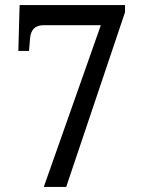

<svg xmlns="http://www.w3.org/2000/svg" viewBox="-20 -734 556 754"><path d="M152 0H240L471 -686V-714H57L52 -534H94L98 -583C101 -618 118 -635 151 -635H376Z"/></svg>

Font: Noto Serif Thai SemiCondensed
Style: Regular
Weight: 400
Width: 4
Designer: Monotype Design Team
Foundry: Monotype Imaging Inc.
Version: Version 2.002